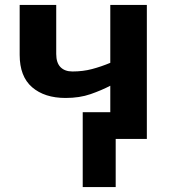

<svg xmlns="http://www.w3.org/2000/svg" viewBox="-20 -566 696 782"><path d="M578.1 -545.9V0H451.2V195.8H316.9V-108.9H429.2V-216.8Q393.6 -198.2 348.9 -182.6Q304.2 -167 247.1 -167Q161.6 -167 110.8 -210.7Q60.1 -254.4 60.1 -342.8V-545.9H209V-346.2Q209 -310.5 226.3 -292.7Q243.7 -274.9 274.9 -274.9Q317.9 -274.9 354.7 -284.7Q391.6 -294.4 429.2 -310.1V-545.9Z"/></svg>

Font: Wonky
Style: Regular
Weight: 400
Designer: Monotype Design Team
Foundry: Monotype Imaging Inc.
Version: Version 3.000